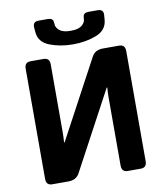

<svg xmlns="http://www.w3.org/2000/svg" viewBox="-97 -996 923 1076"><g transform="rotate(-10 364.5 -458.5)"><path d="M112.3 0Q78.1 0 78.1 -36.6V-663.6Q78.1 -700.2 112.3 -700.2H186.5Q220.7 -700.2 220.7 -663.6V-278.3Q220.7 -249 218.3 -219.7H221.7L460.9 -666Q479.5 -700.2 524.4 -700.2H616.2Q650.4 -700.2 650.4 -663.6V-36.6Q650.4 0 616.2 0H542Q507.8 0 507.8 -36.6V-421.9Q507.8 -451.2 510.3 -480.5H506.8L267.6 -34.2Q249 0 204.1 0ZM165 -883.3Q162.6 -916.5 195.8 -916.5H248.5Q277.8 -916.5 279.8 -893.1L281.2 -877Q282.7 -860.4 301.8 -844.7Q320.8 -829.1 364.3 -829.1Q407.7 -829.1 426.8 -844.7Q445.8 -860.4 447.3 -877L448.7 -893.1Q450.7 -916.5 480 -916.5H532.7Q565.9 -916.5 563.5 -883.3L561.5 -857.4Q557.1 -798.8 497.3 -775.4Q437.5 -752 364.3 -752Q291 -752 231.2 -775.4Q171.4 -798.8 167 -857.4Z"/></g></svg>

Font: Istok Web
Style: Bold
Weight: 700
Designer: Andrey V. Panov
Foundry: Andrey V. Panov
Version: Version 1.0.2g